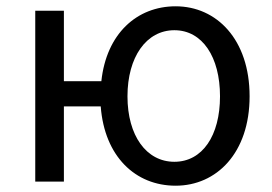

<svg xmlns="http://www.w3.org/2000/svg" viewBox="-20 -577 865 610"><path d="M534 -63C445 -63 385 -146 385 -271C385 -396 445 -481 534 -481C623 -481 679 -396 679 -271C679 -146 623 -63 534 -63ZM538 13C668 13 773 -91 773 -271C773 -452 668 -557 538 -557C415 -557 318 -470 302 -319H183V-543H92V0H183V-239H300C312 -80 410 13 538 13Z"/></svg>

Font: Microsoft YaHei
Style: Regular
Weight: 400
Designer: Ryoko NISHIZUKA 西塚涼子 (kana, bopomofo & ideographs); Paul D. Hunt (Latin, Greek & Cyrillic); Sandoll Communications 산돌커뮤니
Foundry: Adobe
Version: Version 2.001;hotconv 1.0.111;makeotfexe 2.5.65597